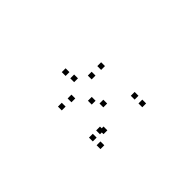

<svg xmlns="http://www.w3.org/2000/svg" viewBox="-44 -1045 709 709"><g transform="rotate(-45 310.0 -691.0)"><path d="M203 -742V-762H183V-742ZM249.5 -738V-758H229.5V-738ZM309 -783.5V-803.5H289V-783.5ZM362 -745V-765H342V-745ZM296.5 -679V-699H276.5V-679ZM203 -580V-600H183V-580ZM203 -540V-560H183V-540ZM421.5 -540V-560H401.5V-540ZM421.5 -580V-600H401.5V-580ZM240.5 -580V-600H220.5V-580ZM250 -571V-591H230V-571ZM319.5 -641.5V-661.5H299.5V-641.5ZM411.5 -745V-765H391.5V-745ZM303 -822V-842H283V-822Z"/></g></svg>

Font: Monaspace Krypton Dots Var
Style: Regular
Weight: 400
Designer: Riley Cran and the Lettermatic Team
Version: Version 1.100 (Monaspace Krypton Dots)